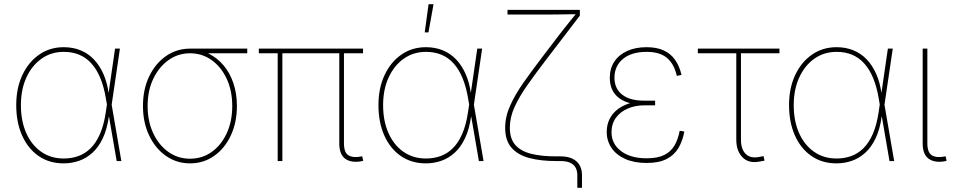

<svg xmlns="http://www.w3.org/2000/svg" viewBox="-20 -775 4590 924"><path d="M286.6 11.2Q216.8 11.2 165.5 -24.4Q114.3 -60.1 86.2 -123.3Q58.1 -186.5 58.1 -269Q58.1 -350.6 87.4 -413.3Q116.7 -476.1 168.2 -512Q219.7 -547.9 286.6 -547.9Q331.5 -547.9 368.2 -532.7Q404.8 -517.6 432.1 -488.8Q459.5 -460 477.5 -419.2Q495.6 -378.4 502.9 -326.2H508.8L517.1 -272.5L564 0H541.5L489.7 -300.3Q480.5 -356 463.4 -397.9Q446.3 -439.9 420.9 -468.5Q395.5 -497.1 362.3 -511.2Q329.1 -525.4 286.6 -525.4Q226.1 -525.4 179.7 -492.4Q133.3 -459.5 106.9 -401.9Q80.6 -344.2 80.6 -269Q80.6 -192.9 106.2 -135Q131.8 -77.1 178.2 -44.7Q224.6 -12.2 286.6 -12.2Q323.7 -12.2 356.4 -23.7Q389.2 -35.2 415.8 -61.3Q442.4 -87.4 461.2 -130.4Q480 -173.3 489.3 -235.8L533.7 -541H557.1L517.1 -269L509.8 -213.9H503.9Q495.1 -152.8 474.9 -109.9Q454.6 -66.9 425 -40Q395.5 -13.2 360.1 -1Q324.7 11.2 286.6 11.2Z M894.5 11.2Q830.1 11.2 778.8 -24.7Q727.5 -60.5 697.8 -123Q668 -185.5 668 -265.1Q668 -345.2 697.8 -407.2Q727.5 -469.2 778.8 -505.1Q830.1 -541 894.5 -541H1169.9V-518.6H950.2H894.5Q836.9 -518.6 790.8 -485.6Q744.6 -452.6 717.5 -395.5Q690.4 -338.4 690.4 -265.1Q690.4 -191.4 717.3 -134Q744.1 -76.7 790.3 -43.9Q836.4 -11.2 894.5 -11.2Q953.1 -11.2 999 -43.9Q1044.9 -76.7 1071.3 -134Q1097.7 -191.4 1097.7 -265.1Q1097.7 -338.4 1071 -395.8Q1044.4 -453.1 998.5 -485.8Q952.6 -518.6 894.5 -518.6V-537.1Q942.9 -537.1 983.9 -517.1Q1024.9 -497.1 1055.7 -460.7Q1086.4 -424.3 1103.3 -374.5Q1120.1 -324.7 1120.1 -265.1Q1120.1 -185.5 1090.8 -123Q1061.5 -60.5 1010.5 -24.7Q959.5 11.2 894.5 11.2Z M1718.8 1Q1670.9 9.8 1641.8 -10.7Q1612.8 -31.2 1612.8 -85.4V-529.3H1635.3V-85.4Q1635.3 -40 1657.7 -27.1Q1680.2 -14.2 1718.3 -22Q1720.7 -22.9 1720.5 -22.7Q1720.2 -22.5 1723.1 -22.9L1728 -1Q1725.6 -1 1723.4 -0.5Q1721.2 0 1718.8 1ZM1316.4 0V-529.3H1338.9V0ZM1225.6 -518.6V-541H1727.1V-518.6Z M2029.8 11.2Q1960 11.2 1908.7 -24.4Q1857.4 -60.1 1829.3 -123.3Q1801.3 -186.5 1801.3 -269Q1801.3 -350.6 1830.6 -413.3Q1859.9 -476.1 1911.4 -512Q1962.9 -547.9 2029.8 -547.9Q2074.7 -547.9 2111.3 -532.7Q2147.9 -517.6 2175.3 -488.8Q2202.6 -460 2220.7 -419.2Q2238.8 -378.4 2246.1 -326.2H2252L2260.3 -272.5L2307.1 0H2284.7L2232.9 -300.3Q2223.6 -356 2206.5 -397.9Q2189.5 -439.9 2164.1 -468.5Q2138.7 -497.1 2105.5 -511.2Q2072.3 -525.4 2029.8 -525.4Q1969.2 -525.4 1922.9 -492.4Q1876.5 -459.5 1850.1 -401.9Q1823.7 -344.2 1823.7 -269Q1823.7 -192.9 1849.4 -135Q1875 -77.1 1921.4 -44.7Q1967.8 -12.2 2029.8 -12.2Q2066.9 -12.2 2099.6 -23.7Q2132.3 -35.2 2158.9 -61.3Q2185.5 -87.4 2204.3 -130.4Q2223.1 -173.3 2232.4 -235.8L2276.9 -541H2300.3L2260.3 -269L2252.9 -213.9H2247.1Q2238.3 -152.8 2218 -109.9Q2197.8 -66.9 2168.2 -40Q2138.7 -13.2 2103.3 -1Q2067.9 11.2 2029.8 11.2ZM2023.9 -619.1 2042.5 -754.9H2066.4L2042 -619.1Z M2758.3 128.9V68.4Q2758.3 45.9 2749.5 30.8Q2740.7 15.6 2722.9 7.8Q2705.1 0 2677.2 0H2654.3Q2583.5 0 2528.6 -14.2Q2473.6 -28.3 2442.4 -63.2Q2411.1 -98.1 2411.1 -159.7Q2411.1 -213.4 2435.1 -266.8Q2459 -320.3 2500.7 -379.4Q2542.5 -438.5 2595.7 -508.3L2671.4 -607.4Q2685.1 -625 2699 -642.8Q2712.9 -660.6 2727.3 -678.2Q2741.7 -695.8 2756.3 -713.4L2756.8 -706.5Q2739.7 -706.5 2722.7 -706.3Q2705.6 -706.1 2688.7 -705.8Q2671.9 -705.6 2654.8 -705.3Q2637.7 -705.1 2620.6 -705.1H2422.4V-727.5H2770.5V-699.7L2612.8 -493.7Q2559.6 -424.3 2519.3 -367.2Q2479 -310.1 2456.3 -260Q2433.6 -210 2433.6 -160.2Q2433.6 -106.9 2460.4 -76.9Q2487.3 -46.9 2536.9 -34.7Q2586.4 -22.5 2654.3 -22.5H2677.2Q2727.1 -22.5 2753.9 1.2Q2780.8 24.9 2780.8 68.4V128.9Z M3092.3 9.3Q3032.2 9.3 2989 -10Q2945.8 -29.3 2922.9 -63.2Q2899.9 -97.2 2899.9 -140.1Q2899.9 -175.8 2914.3 -203.6Q2928.7 -231.4 2954.8 -250.7Q2981 -270 3016.8 -280Q3052.7 -290 3095.2 -290H3132.8V-268.1H3081.1Q3036.6 -268.1 3000.7 -252.4Q2964.8 -236.8 2943.8 -207.8Q2922.9 -178.7 2922.9 -138.7Q2922.9 -82.5 2968.8 -47.9Q3014.6 -13.2 3092.3 -13.2Q3145 -13.2 3177 -29.3Q3209 -45.4 3226.1 -75Q3243.2 -104.5 3251 -145.5L3273.4 -142.1Q3265.1 -96.7 3244.9 -62.5Q3224.6 -28.3 3187.5 -9.5Q3150.4 9.3 3092.3 9.3ZM3094.7 -268.6Q3050.8 -268.6 3017.1 -277.1Q2983.4 -285.6 2960.4 -302.2Q2937.5 -318.8 2926 -343.8Q2914.6 -368.7 2914.6 -400.9Q2914.6 -445.3 2936.3 -478.3Q2958 -511.2 2997.8 -529.5Q3037.6 -547.9 3091.8 -547.9Q3140.1 -547.9 3173.8 -532.5Q3207.5 -517.1 3228.5 -487.5Q3249.5 -458 3259.8 -414.6L3237.3 -409.7Q3223.6 -468.8 3189 -497.1Q3154.3 -525.4 3091.8 -525.4Q3020 -525.4 2979 -492.2Q2938 -459 2937 -402.3Q2937 -349.1 2973.9 -319.8Q3010.7 -290.5 3081.1 -290.5H3132.8V-268.6Z M3637.7 2Q3584.5 13.2 3554 -17.3Q3523.4 -47.9 3523.4 -103V-518.6H3338.4V-541H3731V-518.6H3545.9V-103Q3545.9 -55.7 3569.6 -33.4Q3593.3 -11.2 3634.8 -20Q3639.6 -21 3644.8 -22Q3649.9 -22.9 3654.8 -23.4L3659.2 -1.5Q3654.3 -1 3648.7 0Q3643.1 1 3637.7 2Z M4005.9 11.2Q3936 11.2 3884.8 -24.4Q3833.5 -60.1 3805.4 -123.3Q3777.3 -186.5 3777.3 -269Q3777.3 -350.6 3806.6 -413.3Q3835.9 -476.1 3887.5 -512Q3939 -547.9 4005.9 -547.9Q4050.8 -547.9 4087.4 -532.7Q4124 -517.6 4151.4 -488.8Q4178.7 -460 4196.8 -419.2Q4214.8 -378.4 4222.2 -326.2H4228L4236.3 -272.5L4283.2 0H4260.7L4209 -300.3Q4199.7 -356 4182.6 -397.9Q4165.5 -439.9 4140.1 -468.5Q4114.7 -497.1 4081.5 -511.2Q4048.3 -525.4 4005.9 -525.4Q3945.3 -525.4 3898.9 -492.4Q3852.5 -459.5 3826.2 -401.9Q3799.8 -344.2 3799.8 -269Q3799.8 -192.9 3825.4 -135Q3851.1 -77.1 3897.5 -44.7Q3943.8 -12.2 4005.9 -12.2Q4043 -12.2 4075.7 -23.7Q4108.4 -35.2 4135 -61.3Q4161.6 -87.4 4180.4 -130.4Q4199.2 -173.3 4208.5 -235.8L4252.9 -541H4276.4L4236.3 -269L4229 -213.9H4223.1Q4214.4 -152.8 4194.1 -109.9Q4173.8 -66.9 4144.3 -40Q4114.7 -13.2 4079.3 -1Q4043.9 11.2 4005.9 11.2Z M4526.9 1Q4479 9.8 4449.7 -10.7Q4420.4 -31.2 4420.4 -85.4V-541H4442.9V-85.4Q4442.9 -40 4465.6 -27.1Q4488.3 -14.2 4525.9 -22Q4528.8 -22.9 4528.3 -22.7Q4527.8 -22.5 4530.8 -22.9L4535.6 -1Q4533.7 -1 4531.5 -0.5Q4529.3 0 4526.9 1Z"/></svg>

Font: Inter 17pt Thin
Style: Regular
Weight: 250
Version: Version 4.001;git-66647c0bb